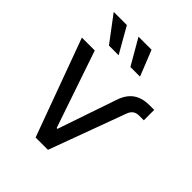

<svg xmlns="http://www.w3.org/2000/svg" viewBox="-210 -887 1014 1014"><g transform="rotate(45 296.5 -380.5)"><path d="M226.6 0 26.4 -545.9H122.6L270 -113.8H275.9L389.2 -445.3Q407.2 -497.6 442.4 -521.7Q477.5 -545.9 529.8 -545.9H566.4V-468.3H531.2Q491.7 -468.3 477.5 -430.7L318.8 0ZM317.4 -617.2 234.4 -760.7H332L389.2 -617.2ZM157.2 -617.2 49.3 -760.7H147.5L229.5 -617.2Z"/></g></svg>

Font: Inter Variable LoSnoCo
Style: Regular
Weight: 400
Designer: Rasmus Andersson
Foundry: rsms
Version: Version 4.000;git-a52131595; featfreeze: case,dlig,ss01,ss02